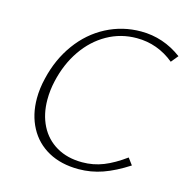

<svg xmlns="http://www.w3.org/2000/svg" viewBox="-100 -760 843 862"><g transform="rotate(15 321.0 -329.0)"><path d="M77 -253Q77 -299 89 -348Q111 -442 163.5 -514Q216 -586 291 -625Q366 -664 452 -664Q556 -664 642 -600L615 -567Q538 -630 441 -630Q367 -630 304 -594.5Q241 -559 197 -495Q153 -431 134 -347Q124 -304 124 -260Q124 -192 150.5 -139.5Q177 -87 227.5 -57.5Q278 -28 347 -28Q399 -28 445.5 -46.5Q492 -65 544 -103L567 -72Q505 -32 451 -13Q397 6 339 6Q258 6 199 -26.5Q140 -59 108.5 -118Q77 -177 77 -253Z"/></g></svg>

Font: Ysabeau Light
Style: Italic
Weight: 300
Italic angle: -12°
Designer: Christian Thalmann (Catharsis Fonts)
Version: Version 0.003